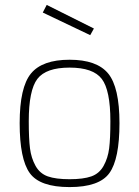

<svg xmlns="http://www.w3.org/2000/svg" viewBox="-20 -752 566 781"><path d="M106 -453Q152 -509 263 -509Q374 -509 420 -453Q466 -397 466 -251Q466 -105 425 -48Q384 9 263 9Q142 9 101 -48Q60 -105 60 -251Q60 -397 106 -453ZM429 -259Q429 -385 394 -431Q359 -477 263 -477Q167 -477 132 -431Q97 -385 97 -259Q97 -188 102 -148.5Q107 -109 124.5 -77.5Q142 -46 174.5 -34.5Q207 -23 263 -23Q319 -23 351.5 -34.5Q384 -46 401.5 -77.5Q419 -109 424 -148.5Q429 -188 429 -259ZM170 -732 362 -636 347 -609 154 -701Z"/></svg>

Font: Titillium Web
Style: Thin
Weight: 200
Version: Version 1.001;PS 57.000;hotconv 1.0.70;makeotf.lib2.5.55311